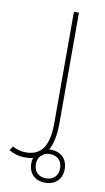

<svg xmlns="http://www.w3.org/2000/svg" viewBox="-126 -519 493 905"><g transform="rotate(10 121.0 -66.5)"><path d="M44 241C58 241 70 240 82 237C79 245 78 253 78 263C78 312 110 342 158 342C206 342 238 312 238 263C238 214 206 184 158 184C155 184 152 184 150 184C167 154 176 110 176 53V-475H152V58C152 161 121 217 44 217C14 217 -8 207 -20 200L-34 220C-12 232 11 241 44 241ZM158 321C124 321 100 300 100 263C100 246 105 233 114 223C119 220 124 216 128 212C137 207 147 205 158 205C192 205 216 226 216 263C216 300 192 321 158 321Z"/></g></svg>

Font: Noto Kufi Arabic Thin
Style: Regular
Weight: 100
Designer: Monotype Design Team, David Williams, Khaled Hosny
Foundry: Google LLC
Version: Version 2.109